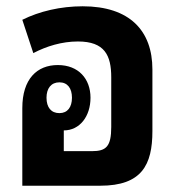

<svg xmlns="http://www.w3.org/2000/svg" viewBox="-20 -591 563 611"><path d="M465 -370C465 -493 393 -571 243 -571C173 -571 105 -555 51 -528L86 -422C128 -444 177 -459 228 -459C313 -459 334 -415 334 -345V-187C334 -125 318 -110 273 -110H183V-176C234 -176 268 -221 268 -280C268 -340 230 -384 164 -384C98 -384 51 -340 51 -247V0H299C431 0 465 -66 465 -174ZM169 -231C143 -231 128 -249 128 -280C128 -310 143 -329 169 -329C195 -329 209 -310 209 -280C209 -250 195 -231 169 -231Z"/></svg>

Font: Noto Sans Thai Looped Condensed
Style: Bold
Weight: 700
Width: 3
Designer: Sasikarn Vongin, Ben Mitchell
Foundry: The Fontpad Ltd
Version: Version 1.001